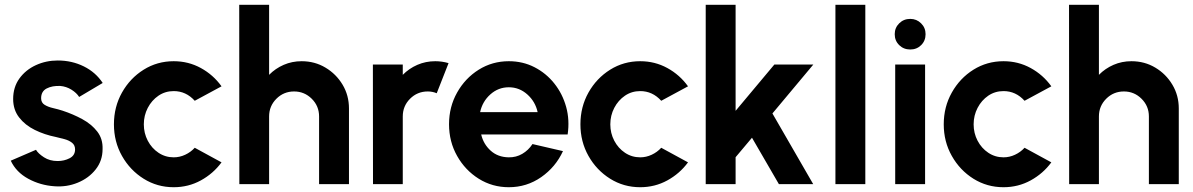

<svg xmlns="http://www.w3.org/2000/svg" viewBox="-20 -770 4990 803"><path d="M207.5 9Q148.5 5 98 -22.5Q47.5 -50 25 -98L130.5 -143.5Q139.5 -128 163.8 -112.2Q188 -96.5 221 -96.5Q248.5 -96.5 271.2 -108.2Q294 -120 294 -145Q294 -163 281.2 -173Q268.5 -183 250 -188Q231.5 -193 214 -197Q166.5 -206.5 125.8 -226.5Q85 -246.5 60 -278.8Q35 -311 35 -356Q35 -405.5 61.2 -441.8Q87.5 -478 130 -497.5Q172.5 -517 221.5 -517Q281 -517 330.8 -492.2Q380.5 -467.5 409.5 -423L311 -364.5Q300.5 -381.5 278.8 -395Q257 -408.5 232 -410.5Q198.5 -412 175.2 -400Q152 -388 152 -359Q152 -340.5 166.8 -331.5Q181.5 -322.5 202.5 -317.8Q223.5 -313 242 -307Q286 -292.5 324.5 -271.5Q363 -250.5 386.8 -219.8Q410.5 -189 409 -146.5Q409 -98 380.2 -61.5Q351.5 -25 305.2 -6Q259 13 207.5 9Z M794.5 -152 906.5 -91Q872 -44 820 -15.5Q768 13 706.5 13Q637.5 13 580.8 -22.5Q524 -58 490.2 -117.8Q456.5 -177.5 456.5 -250Q456.5 -323 490.2 -383Q524 -443 580.8 -478.5Q637.5 -514 706.5 -514Q768 -514 820 -485.5Q872 -457 906.5 -409L794.5 -348.5Q758 -389 706.5 -389Q671 -389 642.8 -369.8Q614.5 -350.5 598 -318.8Q581.5 -287 581.5 -250Q581.5 -213 598 -181.5Q614.5 -150 643 -131Q671.5 -112 706.5 -112Q731.5 -112 754.5 -122.8Q777.5 -133.5 794.5 -152Z M1439.5 -316.5V0H1314.5V-283Q1314.5 -326.5 1283.8 -357Q1253 -387.5 1210 -387.5Q1166.5 -387.5 1136 -357Q1105.5 -326.5 1105.5 -283V0H981L980.5 -750H1105.5V-457Q1131.5 -483.5 1166.5 -498.8Q1201.5 -514 1241.5 -514Q1296.5 -514 1341.2 -487.2Q1386 -460.5 1412.8 -415.8Q1439.5 -371 1439.5 -316.5Z M1540 0 1539.5 -500H1664.5V-457Q1690.5 -483.5 1725.5 -498.8Q1760.5 -514 1800.5 -514Q1828.5 -514 1856 -506L1806.5 -380Q1789 -387.5 1769 -387.5Q1725.5 -387.5 1695 -357Q1664.5 -326.5 1664.5 -283V0Z M2108 13Q2039 13 1982.2 -22.5Q1925.5 -58 1891.8 -117.8Q1858 -177.5 1858 -250.5Q1858 -323 1891.8 -383Q1925.5 -443 1982.2 -478.5Q2039 -514 2108 -514Q2166.5 -514 2215.2 -489Q2264 -464 2298.2 -421Q2332.5 -378 2347.8 -323Q2363 -268 2354 -207.5H1992.5Q2002 -167 2032.2 -139.8Q2062.5 -112.5 2108 -112Q2138.5 -111.5 2164.2 -126.5Q2190 -141.5 2207 -167.5L2334.5 -138Q2304 -71.5 2243.5 -29.2Q2183 13 2108 13ZM1988 -301H2228.5Q2219 -345 2185.5 -375Q2152 -405 2108 -405Q2064 -405 2030.8 -375.2Q1997.5 -345.5 1988 -301Z M2745.5 -152 2857.5 -91Q2823 -44 2771 -15.5Q2719 13 2657.5 13Q2588.5 13 2531.8 -22.5Q2475 -58 2441.2 -117.8Q2407.5 -177.5 2407.5 -250Q2407.5 -323 2441.2 -383Q2475 -443 2531.8 -478.5Q2588.5 -514 2657.5 -514Q2719 -514 2771 -485.5Q2823 -457 2857.5 -409L2745.5 -348.5Q2709 -389 2657.5 -389Q2622 -389 2593.8 -369.8Q2565.5 -350.5 2549 -318.8Q2532.5 -287 2532.5 -250Q2532.5 -213 2549 -181.5Q2565.5 -150 2594 -131Q2622.5 -112 2657.5 -112Q2682.5 -112 2705.5 -122.8Q2728.5 -133.5 2745.5 -152Z M3381 0H3237.5L3125 -194L3056.5 -112.5V0H2931.5V-750H3056.5V-306.5L3218.5 -500H3381.5L3210.5 -295.5Z M3474 0V-750H3599V0Z M3724 -500H3849V0H3724ZM3787 -563Q3759.5 -563 3740.8 -581.2Q3722 -599.5 3722 -627Q3722 -654 3740.8 -672.5Q3759.5 -691 3787 -691Q3813.5 -691 3832.2 -672.5Q3851 -654 3851 -627Q3851 -599.5 3832.5 -581.2Q3814 -563 3787 -563Z M4265 -152 4377 -91Q4342.5 -44 4290.5 -15.5Q4238.5 13 4177 13Q4108 13 4051.2 -22.5Q3994.5 -58 3960.8 -117.8Q3927 -177.5 3927 -250Q3927 -323 3960.8 -383Q3994.5 -443 4051.2 -478.5Q4108 -514 4177 -514Q4238.5 -514 4290.5 -485.5Q4342.5 -457 4377 -409L4265 -348.5Q4228.5 -389 4177 -389Q4141.5 -389 4113.2 -369.8Q4085 -350.5 4068.5 -318.8Q4052 -287 4052 -250Q4052 -213 4068.5 -181.5Q4085 -150 4113.5 -131Q4142 -112 4177 -112Q4202 -112 4225 -122.8Q4248 -133.5 4265 -152Z M4910 -316.5V0H4785V-283Q4785 -326.5 4754.2 -357Q4723.5 -387.5 4680.5 -387.5Q4637 -387.5 4606.5 -357Q4576 -326.5 4576 -283V0H4451.5L4451 -750H4576V-457Q4602 -483.5 4637 -498.8Q4672 -514 4712 -514Q4767 -514 4811.8 -487.2Q4856.5 -460.5 4883.2 -415.8Q4910 -371 4910 -316.5Z"/></svg>

Font: Urbanist
Style: Bold
Weight: 700
Designer: Corey Hu
Foundry: Corey Hu
Version: Version 1.330; ttfautohint (v1.8.4.7-5d5b)